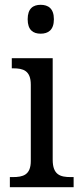

<svg xmlns="http://www.w3.org/2000/svg" viewBox="-20 -778 338 798"><path d="M149 -638C180 -638 204 -653 204 -698C204 -743 180 -758 149 -758C118 -758 95 -743 95 -698C95 -653 118 -638 149 -638ZM21 0H286V-42H274C231 -42 199 -51 199 -114V-536H29V-494H35C76 -494 108 -485 108 -426V-109C108 -50 75 -42 33 -42H21Z"/></svg>

Font: Noto Serif Devanagari SemiCondensed
Style: Regular
Weight: 400
Width: 4
Designer: Universal Thirst, Indian Type Foundry and the Monotype Design Team
Foundry: Monotype Imaging Inc.
Version: Version 2.004